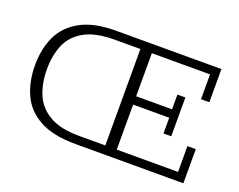

<svg xmlns="http://www.w3.org/2000/svg" viewBox="-96 -757 1160 930"><g transform="rotate(20 484.0 -291.5)"><path d="M362 0Q247 0 177.5 -37.5Q108 -75 77.5 -141.5Q47 -208 47 -293Q47 -377 77.5 -442Q108 -507 177 -545Q246 -583 359 -583H902V-412H859V-540H559V-318H744V-394H785V-194H745V-275H559V-43H875V-176H918V0ZM366 -43H500V-540H369Q270 -540 213 -508.5Q156 -477 132 -422Q108 -367 108 -294Q108 -221 132 -164.5Q156 -108 212.5 -75.5Q269 -43 366 -43Z"/></g></svg>

Font: Rokkitt SemiBold Light
Style: Regular
Weight: 300
Version: Version 3.103